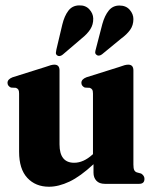

<svg xmlns="http://www.w3.org/2000/svg" viewBox="-20 -698 578 729"><path d="M52.5 -122V-342.5Q52.5 -353 49.8 -357.5Q47 -362 40.5 -364.5L21.5 -365.5Q8.5 -371.5 8.5 -383.5Q8.5 -397 27.5 -404.5L151.5 -443.5Q165.5 -448.5 172.8 -450.5Q180 -452.5 186.5 -452.5Q206 -452.5 206 -430.5V-150Q206 -80 261.5 -80Q297 -80 331 -111L333 -112.5V-342.5Q333 -353 330.2 -357.5Q327.5 -362 321 -364.5L302 -365.5Q289 -371.5 289 -383.5Q289 -397 308 -404.5L432 -443.5Q445.5 -448.5 453 -450.5Q460.5 -452.5 467 -452.5Q486.5 -452.5 486.5 -430.5V-73.5Q486.5 -59 489.5 -52.5Q492.5 -46 499.5 -43.5L516 -39Q528.5 -31 528.5 -19Q528.5 0 508.5 0H378Q357 0 346 -11.8Q335 -23.5 335 -42.5V-74.5Q285 -28 243.8 -8.5Q202.5 11 166 11Q115 11 83.8 -22.5Q52.5 -56 52.5 -122ZM216.5 -604.5Q224.5 -637.5 239.5 -657.2Q254.5 -677 280 -677.5Q304.5 -678.5 319 -662.8Q333.5 -647 334 -628Q334.5 -605 323 -587Q311.5 -569 290 -552L218 -490.5Q206 -481 196.5 -488Q192 -492 192.2 -497.5Q192.5 -503 194 -509.5ZM368.5 -606.5Q377.5 -639 393 -658Q408.5 -677 433.5 -677Q458.5 -677 472.5 -660.8Q486.5 -644.5 486.5 -625.5Q486.5 -602 474.2 -584.8Q462 -567.5 440 -551.5L367 -491.5Q354 -482.5 345.5 -490.5Q341 -494.5 341.5 -500Q342 -505.5 344 -512Z"/></svg>

Font: Fraunces 144pt S050
Style: Bold
Weight: 700
Version: Version 1.000; ttfautohint (v1.8.3)